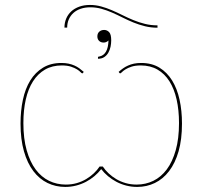

<svg xmlns="http://www.w3.org/2000/svg" viewBox="-20 -750 818 776"><path d="M459.5 -459.5Q468.5 -467.5 477.8 -474Q487 -480.5 497.8 -485.2Q508.5 -490 521.5 -492.8Q534.5 -495.5 550.5 -495.5Q593.5 -495.5 624.5 -476.5Q655.5 -457.5 675.8 -424.5Q696 -391.5 705.8 -346.8Q715.5 -302 715.5 -250.5Q715.5 -186.5 701.8 -138.5Q688 -90.5 663.5 -58.5Q639 -26.5 606 -10.5Q573 5.5 534.5 5.5Q511.5 5.5 490.2 0Q469 -5.5 450.5 -15.2Q432 -25 416.5 -38Q401 -51 389 -66.5Q377 -51 361.5 -38Q346 -25 327.5 -15.2Q309 -5.5 287.8 0Q266.5 5.5 243.5 5.5Q205 5.5 172 -10.5Q139 -26.5 114.8 -58.5Q90.5 -90.5 76.8 -138.5Q63 -186.5 63 -250.5Q63 -302 72.5 -346.8Q82 -391.5 102.2 -424.5Q122.5 -457.5 153.8 -476.5Q185 -495.5 228 -495.5Q244 -495.5 257 -492.8Q270 -490 280.8 -485.2Q291.5 -480.5 300.5 -474Q309.5 -467.5 318.5 -459.5L315.5 -455.5Q314.5 -453.5 312.5 -453.5Q310 -453.5 305.5 -458.5Q301 -463.5 291.5 -469.5Q282 -475.5 267 -480.5Q252 -485.5 229.5 -485.5Q191 -485.5 162 -468.8Q133 -452 113.5 -421.5Q94 -391 84.2 -348Q74.5 -305 74.5 -252.5Q74.5 -189.5 87.8 -142.8Q101 -96 124 -65.2Q147 -34.5 178.2 -19.2Q209.5 -4 246 -4Q270 -4 290.5 -10Q311 -16 328.2 -26.2Q345.5 -36.5 359.2 -49.5Q373 -62.5 382.5 -77H395.5Q405 -62.5 418.8 -49.5Q432.5 -36.5 449.8 -26.2Q467 -16 487.8 -10Q508.5 -4 532.5 -4Q568.5 -4 599.8 -19.2Q631 -34.5 654 -65.2Q677 -96 690.2 -142.8Q703.5 -189.5 703.5 -252.5Q703.5 -305 693.8 -348Q684 -391 664.8 -421.5Q645.5 -452 616.5 -468.8Q587.5 -485.5 549 -485.5Q526.5 -485.5 511.5 -480.5Q496.5 -475.5 487 -469.5Q477.5 -463.5 472.8 -458.5Q468 -453.5 466 -453.5Q464.5 -453.5 464 -454Q463.5 -454.5 462.5 -455.5ZM240.5 -638.5Q240.5 -658 247.5 -674.8Q254.5 -691.5 267.8 -703.8Q281 -716 300.2 -723Q319.5 -730 343.5 -730Q366.5 -730 388.5 -724Q410.5 -718 432 -708.8Q453.5 -699.5 475 -688.8Q496.5 -678 519 -668.8Q541.5 -659.5 565.8 -653.5Q590 -647.5 616.5 -647.5V-638Q590 -638 565.8 -644Q541.5 -650 519 -659.2Q496.5 -668.5 475.2 -679.2Q454 -690 432.8 -699.2Q411.5 -708.5 389.8 -714.5Q368 -720.5 345.5 -720.5Q323.5 -720.5 306 -714.5Q288.5 -708.5 276.5 -697.5Q264.5 -686.5 258 -671.5Q251.5 -656.5 251.5 -638.5ZM383 -522Q399 -525.5 408.2 -541Q417.5 -556.5 418.5 -586.5Q410 -578 399 -578Q387.5 -578 380.5 -584.8Q373.5 -591.5 373.5 -603Q373.5 -615 381.2 -622Q389 -629 401 -629Q412.5 -629 421 -620.2Q429.5 -611.5 429.5 -587Q429.5 -574 426.8 -561Q424 -548 417.8 -537Q411.5 -526 401.2 -519.2Q391 -512.5 376 -512.5V-519Q376 -520.5 378.2 -521Q380.5 -521.5 383 -522Z"/></svg>

Font: Lato Hairline
Style: Regular
Weight: 100
Designer: Lukasz Dziedzic
Foundry: tyPoland Lukasz Dziedzic
Version: Version 2.007; 2014-02-27